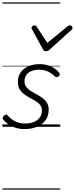

<svg xmlns="http://www.w3.org/2000/svg" viewBox="-20 -1050 620 1590"><path d="M185 19Q140 19 104 6.5Q68 -6 43 -25Q18 -44 6 -61Q1 -69 2.5 -76.5Q4 -84 13 -92Q23 -100 30.5 -101Q38 -102 45 -93Q66 -67 102 -47Q138 -27 188 -27Q227 -27 258.5 -39Q290 -51 308.5 -75.5Q327 -100 327 -135Q327 -162 312.5 -180.5Q298 -199 275.5 -213Q253 -227 227.5 -240Q202 -253 179.5 -270Q157 -287 142.5 -311Q128 -335 128 -372Q128 -417 150.5 -449.5Q173 -482 214 -500.5Q255 -519 308 -519Q350 -519 383 -507Q416 -495 438.5 -478.5Q461 -462 470 -446Q476 -437 475 -430.5Q474 -424 464 -417Q456 -411 449 -410.5Q442 -410 435 -417Q409 -442 377.5 -457.5Q346 -473 303 -473Q249 -473 216 -448Q183 -423 183 -377Q183 -349 197.5 -330Q212 -311 235 -296.5Q258 -282 283.5 -268.5Q309 -255 331.5 -238.5Q354 -222 368.5 -199Q383 -176 383 -142Q383 -89 356 -53Q329 -17 284 1Q239 19 185 19ZM558 -840Q567 -840 573.5 -833.5Q580 -827 580 -819Q580 -813 577.5 -809.5Q575 -806 571 -802L391 -639Q383 -631 376 -628.5Q369 -626 360 -626Q353 -626 347 -629Q341 -632 336 -641L247 -804Q244 -808 242.5 -812Q241 -816 241 -820Q241 -829 250 -834.5Q259 -840 265 -840Q272 -840 276 -837.5Q280 -835 283 -830L372 -695L537 -830Q544 -835 548 -837.5Q552 -840 558 -840ZM0 510H479V520H0ZM0 -20H479V0H0ZM0 -505H479V-500H0ZM0 -1030H479V-1020H0Z"/></svg>

Font: Playwrite CO Guides
Style: Regular
Weight: 400
Designer: Veronika Burian, José Scaglione
Foundry: TypeTogether
Version: Version 1.003